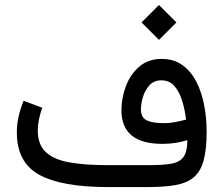

<svg xmlns="http://www.w3.org/2000/svg" viewBox="-20 -759 907 779"><path d="M625 -738.8 695.8 -668 625 -597.2 554.2 -668ZM740.2 -190.4Q716.3 -183.1 691.7 -179.2Q667 -175.3 638.7 -175.3Q472.7 -175.3 472.7 -312Q472.7 -360.8 490.5 -408.7Q508.3 -456.5 544.7 -488.3Q581.1 -520 635.7 -520Q685.1 -520 720 -494.9Q754.9 -469.7 776.6 -427.5Q798.3 -385.3 808.3 -332.5Q818.4 -279.8 818.4 -224.6Q818.4 -151.9 805.9 -107.2Q793.5 -62.5 765.6 -39.3Q737.8 -16.1 691.9 -8.1Q646 0 579.1 0H417.5Q230.5 0 139.4 -49.8Q48.3 -99.6 48.3 -222.2Q48.3 -255.9 55.9 -288.1Q63.5 -320.3 75.7 -350.1L151.4 -321.8Q143.6 -300.3 138.4 -275.9Q133.3 -251.5 133.3 -229.5Q133.3 -172.4 166 -141.8Q198.7 -111.3 262.2 -100.1Q325.7 -88.9 417.5 -88.9H585Q642.6 -88.9 676.5 -95.2Q710.4 -101.6 725.3 -123.3Q740.2 -145 740.2 -190.4ZM645 -259.3Q668 -259.3 689.9 -263.4Q711.9 -267.6 734.9 -273.9Q731 -308.6 720.5 -345.5Q710 -382.3 689.5 -407.7Q668.9 -433.1 634.8 -433.1Q604.5 -433.1 586.2 -412.8Q567.9 -392.6 559.8 -365Q551.8 -337.4 551.8 -314.9Q551.8 -281.7 575.9 -270.5Q600.1 -259.3 645 -259.3Z"/></svg>

Font: Vazirmatn FD
Style: Regular
Weight: 400
Designer: Saber Rastikerdar
Foundry: Saber Rastikerdar
Version: Version 33.001